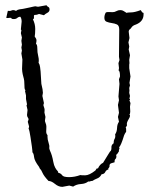

<svg xmlns="http://www.w3.org/2000/svg" viewBox="-20 -811 588 732"><path d="M472.7 -550.8 477.5 -519.5 473.6 -495.1 475.6 -485.4 472.7 -475.6 473.6 -465.8 472.7 -457 475.6 -445.3 473.6 -435.5Q473.6 -433.6 474.6 -433.6Q475.6 -433.6 475.6 -431.6Q475.6 -429.7 474.6 -429.7Q473.6 -429.7 473.6 -427.7L477.5 -418L475.6 -404.3L476.6 -386.7Q476.6 -377 473.6 -375Q473.6 -373 474.6 -373Q475.6 -373 475.6 -369.1Q475.6 -365.2 471.2 -357.9Q466.8 -350.6 464.8 -345.2Q462.9 -339.8 463.9 -335Q464.8 -330.1 459 -326.2Q460.9 -324.2 460.9 -318.4V-308.6Q456.1 -302.7 453.1 -294.9Q441.4 -255.9 433.6 -249Q435.5 -249 435.5 -246.1Q435.5 -243.2 434.1 -241.2Q432.6 -239.3 433.6 -234.4Q427.7 -223.6 422.9 -220.7L423.8 -213.9Q423.8 -208 419.9 -204.6Q416 -201.2 417 -192.4Q412.1 -190.4 407.2 -189.5Q397.5 -187.5 397.5 -179.7Q398.4 -174.8 395.5 -171.9Q392.6 -168.9 392.6 -167L393.6 -165Q384.8 -163.1 381.3 -155.3Q377.9 -147.5 367.2 -146.5Q361.3 -134.8 351.1 -130.9Q340.8 -127 332 -121.1H330.1Q326.2 -121.1 323.7 -119.6Q321.3 -118.2 316.4 -119.1Q305.7 -110.4 288.6 -109.4Q271.5 -108.4 258.8 -99.6L244.1 -103.5L217.8 -98.6Q203.1 -98.6 189.5 -109.9Q175.8 -121.1 165 -121.1Q147.5 -139.6 142.1 -151.9Q136.7 -164.1 134.3 -165.5Q131.8 -167 128.9 -174.8Q111.3 -198.2 109.9 -212.4Q108.4 -226.6 103.5 -230.5V-235.4Q103.5 -239.3 101.6 -252Q99.6 -264.6 96.2 -288.6Q92.8 -312.5 88.9 -321.3Q90.8 -325.2 90.8 -329.1L85.9 -346.7L88.9 -355.5Q88.9 -359.4 85.9 -363.3Q83 -367.2 83 -373L85 -391.6L81.1 -409.2L83 -413.1L79.1 -433.6V-447.3L75.2 -464.8Q77.1 -464.8 77.1 -467.8Q73.2 -467.8 73.2 -484.4L72.3 -502.9Q71.3 -510.7 68.8 -519Q66.4 -527.3 64.9 -537.6Q63.5 -547.9 64.5 -560.1Q65.4 -572.3 65.4 -584L61.5 -607.4L63.5 -618.2L61.5 -629.9L63.5 -640.6L61.5 -655.3L63.5 -668L59.6 -684.6L61.5 -695.3Q61.5 -697.3 60.5 -697.3Q59.6 -697.3 59.6 -699.2L62.5 -728.5Q62.5 -740.2 57.6 -747.1Q50.8 -747.1 45.9 -742.7Q41 -738.3 32.7 -738.3Q24.4 -738.3 23.9 -740.7Q23.4 -743.2 18.6 -743.2L8.8 -742.2Q4.9 -742.2 3.9 -743.2L9.8 -769.5H13.7Q18.6 -768.6 22.5 -770.5Q26.4 -772.5 30.8 -772.5Q35.2 -772.5 41 -769.5Q46.9 -774.4 54.7 -775.4Q62.5 -776.4 67.9 -777.3Q73.2 -778.3 80.1 -779.8Q86.9 -781.2 93.8 -782.7Q100.6 -784.2 106.4 -785.6Q112.3 -787.1 114.3 -787.1L125 -785.2L157.2 -791Q160.2 -786.1 164.6 -784.2Q168.9 -782.2 168.9 -774.4Q168.9 -766.6 160.6 -762.2Q152.3 -757.8 147.5 -752.9L128.9 -757.8Q121.1 -753.9 111.3 -753.9Q108.4 -752 109.4 -745.6Q110.4 -739.3 105.5 -737.3Q114.3 -719.7 114.3 -700.7Q114.3 -681.6 112.3 -671.9Q119.1 -663.1 119.1 -657.2Q119.1 -651.4 117.2 -644.5Q122.1 -639.6 122.1 -629.9Q122.1 -620.1 123 -611.8Q124 -603.5 126 -595.7Q127.9 -587.9 127.9 -581.5Q127.9 -575.2 127 -572.3Q131.8 -564.5 132.8 -555.2Q133.8 -545.9 134.8 -538.1L137.7 -491.2Q143.6 -467.8 143.6 -457L141.6 -445.3L147.5 -418L145.5 -411.1Q145.5 -408.2 147 -404.8Q148.4 -401.4 149.4 -397Q150.4 -392.6 149.9 -389.2Q149.4 -385.7 149.4 -381.8L153.3 -365.2L151.4 -351.6Q151.4 -347.7 152.8 -344.7Q154.3 -341.8 155.8 -335.9Q157.2 -330.1 156.7 -323.7Q156.2 -317.4 156.2 -309.1Q156.2 -300.8 161.1 -295.9V-289.1Q161.1 -279.3 165 -267.6Q168.9 -255.9 168 -250Q167 -244.1 170.9 -235.8Q174.8 -227.5 177.7 -217.8Q180.7 -208 183.1 -194.3Q185.5 -180.7 190.4 -171.9Q195.3 -163.1 198.7 -160.2Q202.1 -157.2 202.1 -152.3Q211.9 -150.4 216.8 -143.1Q221.7 -135.7 243.2 -135.7Q264.6 -135.7 286.1 -143.6Q289.1 -142.6 304.7 -142.6Q320.3 -142.6 343.8 -161.1Q345.7 -163.1 347.2 -166.5Q348.6 -169.9 353.5 -168.9Q360.4 -184.6 373 -190.4Q381.8 -204.1 391.6 -220.7Q401.4 -237.3 401.4 -234.4Q405.3 -239.3 404.8 -249Q404.3 -258.8 413.1 -264.6Q413.1 -275.4 417 -281.7Q420.9 -288.1 418.9 -298.8Q425.8 -308.6 426.3 -323.2Q426.8 -337.9 433.6 -346.7L429.7 -365.2L433.6 -380.9L429.7 -411.1L433.6 -428.7L431.6 -443.4L435.5 -491.2L433.6 -508.8L437.5 -519.5Q437.5 -541 431.6 -543Q433.6 -545.9 433.6 -551.8L431.6 -570.3L435.5 -582L433.6 -594.7L434.6 -698.2Q434.6 -713.9 425.8 -717.8Q417 -721.7 406.2 -723.1Q395.5 -724.6 386.7 -728Q377.9 -731.4 377.9 -743.2Q377.9 -754.9 383.8 -763.7Q389.6 -765.6 395.5 -765.1Q401.4 -764.6 409.2 -764.6Q417 -764.6 423.8 -768.6Q430.7 -772.5 438.5 -772.5Q446.3 -772.5 451.2 -769Q456.1 -765.6 462.9 -761.7Q465.8 -763.7 479.5 -763.7Q493.2 -763.7 516.6 -772.5Q519.5 -768.6 521 -765.6Q522.5 -762.7 527.3 -761.7V-755.9Q527.3 -729.5 499 -717.8Q486.3 -713.9 481.9 -707Q477.5 -700.2 472.7 -697.3Q470.7 -693.4 470.7 -690.4L473.6 -666L469.7 -649.4L472.7 -633.8L470.7 -622.1L475.6 -600.6L472.7 -583L473.6 -570.3L472.7 -564.5Q472.7 -557.6 472.7 -550.8Z"/></svg>

Font: Mountains of Christmas
Style: Regular
Weight: 400
Designer: Crystal Kluge
Foundry: Font Diner, Inc DBA Tart Workshop
Version: Version 1.003